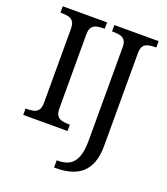

<svg xmlns="http://www.w3.org/2000/svg" viewBox="-168 -830 1032 1186"><g transform="rotate(20 348.0 -237.0)"><path d="M38 0V-42H51Q74 -42 92.5 -47Q111 -52 122 -67.5Q133 -83 133 -114V-600Q133 -632 122 -647Q111 -662 92.5 -667Q74 -672 51 -672H38V-714H329V-672H316Q294 -672 275 -667Q256 -662 245 -647Q234 -632 234 -600V-114Q234 -83 245 -67.5Q256 -52 275 -47Q294 -42 316 -42H329V0ZM328 240V193H337Q380 193 410 176.5Q440 160 456 119.5Q472 79 472 9V-604Q472 -634 460.5 -648.5Q449 -663 430.5 -667.5Q412 -672 390 -672H377V-714H668V-672H655Q633 -672 614 -667Q595 -662 584 -647Q573 -632 573 -600V8Q573 75 555.5 120Q538 165 507 191Q476 217 434.5 228.5Q393 240 345 240Z"/></g></svg>

Font: Noto Serif Khmer
Style: Regular
Weight: 400
Designer: Danh Hong and the Monotype Design Team
Foundry: Monotype Imaging Inc.
Version: Version 2.003